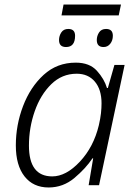

<svg xmlns="http://www.w3.org/2000/svg" viewBox="-20 -819 598 849"><path d="M195 10Q259 10 309 -32Q359 -74 389 -119H392L372 0H418L531 -532H486L457 -430H453Q441 -470 408.5 -506Q376 -542 315 -542Q232 -542 173 -488Q114 -434 82 -350Q50 -266 50 -176Q50 -88 88.5 -39Q127 10 195 10ZM211 -39Q108 -39 108 -175Q108 -254 133.5 -327Q159 -400 206.5 -446.5Q254 -493 319 -493Q370 -493 399.5 -458Q429 -423 429 -362Q429 -342 426.5 -318.5Q424 -295 417 -265Q394 -169 333 -104Q272 -39 211 -39ZM252 -751H505L515 -799H261ZM272 -611Q312 -611 312 -661Q312 -691 282 -691Q261 -691 251 -675.5Q241 -660 241 -642Q241 -611 272 -611ZM438 -611Q456 -611 467.5 -625.5Q479 -640 479 -661Q479 -691 449 -691Q428 -691 418 -675.5Q408 -660 408 -642Q408 -611 438 -611Z"/></svg>

Font: Noto Sans UI Light
Style: Italic
Weight: 300
Italic angle: -12°
Designer: Monotype Design Team
Foundry: Monotype Imaging Inc.
Version: Version 1.901